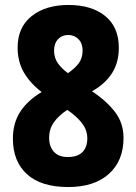

<svg xmlns="http://www.w3.org/2000/svg" viewBox="-20 -744 550 774"><path d="M256 -724Q349 -724 404 -679.5Q459 -635 459 -551Q459 -492 431.5 -449Q404 -406 351 -376Q411 -336 444.5 -291.5Q478 -247 478 -188Q478 -96 419 -43Q360 10 255 10Q146 10 89 -41.5Q32 -93 32 -185Q32 -248 61.5 -293.5Q91 -339 148 -373Q101 -409 76 -452.5Q51 -496 51 -552Q51 -634 107.5 -679Q164 -724 256 -724ZM255 -603Q230 -603 214 -586Q198 -569 198 -540Q198 -511 213 -489.5Q228 -468 254 -449Q284 -470 298.5 -490.5Q313 -511 313 -540Q313 -569 296.5 -586Q280 -603 255 -603ZM178 -189Q178 -154 197 -132.5Q216 -111 253 -111Q293 -111 312.5 -131Q332 -151 332 -187Q332 -217 314.5 -242Q297 -267 264 -292L251 -301Q215 -277 196.5 -250Q178 -223 178 -189Z"/></svg>

Font: Noto Sans Condensed ExtraBold
Style: Regular
Weight: 800
Width: 3
Designer: Monotype Design Team
Foundry: Monotype Imaging Inc.
Version: Version 2.013; ttfautohint (v1.8.4.7-5d5b)